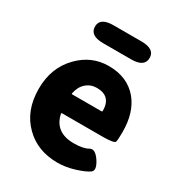

<svg xmlns="http://www.w3.org/2000/svg" viewBox="-188 -911 972 1047"><g transform="rotate(30 298.0 -387.0)"><path d="M330 14Q203 14 124 -65Q40 -147 40 -285Q40 -418 124 -503Q202 -583 310 -583Q428 -583 494 -504Q554 -431 554 -309Q554 -260 550 -246Q546 -232 469 -232H217Q212 -232 213 -227Q235 -122 354 -122Q413 -122 442.5 -139.5Q472 -157 506 -106Q539 -55 514.5 -37.5Q490 -20 435.5 -3Q381 14 330 14ZM210 -354Q209 -349 214 -349H398Q403 -349 403 -354Q403 -447 313 -447Q274 -447 246 -422Q218 -397 210 -354ZM220 -675Q136 -675 136 -732Q136 -788 220 -788H396Q480 -788 480 -732Q480 -675 396 -675Z"/></g></svg>

Font: Resource Han Rounded JP Heavy
Style: Regular
Weight: 900
Designer: Cyano Hao (round all glyphs); Ryoko NISHIZUKA 西塚涼子 (kana, bopomofo & ideographs); Paul D. Hunt (Latin, Greek & Cyrillic)
Foundry: Cyano Hao
Version: 0.990